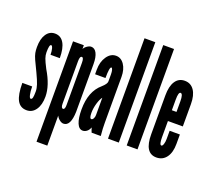

<svg xmlns="http://www.w3.org/2000/svg" viewBox="-148 -934 1473 1321"><g transform="rotate(20 588.5 -273.5)"><path d="M101 8Q142.5 8 167.2 -28Q192 -64 192 -124Q192 -205 132 -305Q109 -349.5 101.5 -371Q94 -392.5 94 -414Q94 -471 108 -471Q115.5 -471 120.8 -452.2Q126 -433.5 126 -407H194Q194 -479 171.5 -517Q149 -555 106 -555Q66.5 -555 43.2 -520.2Q20 -485.5 20 -425Q20 -401 23.5 -382.8Q27 -364.5 39 -337.5Q51 -310.5 76 -260Q99.5 -210.5 108.2 -183.8Q117 -157 117 -135Q117 -101.5 113.5 -88.8Q110 -76 101 -76Q93 -76 87.5 -99.5Q82 -123 82 -159H10Q10 -73 32 -32.5Q54 8 101 8Z M240 188H319V-32Q326.5 -16 341.8 -4Q357 8 371 8Q423 8 426 -99V-448Q426 -498.5 411.5 -526.8Q397 -555 371 -555Q357.5 -555 341.2 -543.8Q325 -532.5 319 -519V-547H240ZM334 -87Q319 -87 319 -120V-430Q319 -467 334 -467Q348 -467 348 -430V-120Q348 -87 334 -87Z M512 8Q528 8 542 -3.2Q556 -14.5 562.5 -33H563.5Q564 -29.5 568.5 -17Q573 -4.5 575 0H642Q639 -31 638 -51.8Q637 -72.5 637 -95V-431Q637 -485.5 613.5 -520.2Q590 -555 553 -555Q513.5 -555 486.8 -516Q460 -477 460 -419V-386H536Q536 -468 550 -468Q555.5 -468 559.2 -455.2Q563 -442.5 563 -422V-370.5Q563 -352.5 531 -324Q455 -259.5 455 -127Q455 -62.5 469.8 -27.2Q484.5 8 512 8ZM541 -87Q527 -87 527 -128Q527 -162 537.5 -198Q548 -234 562 -251V-124Q562 -110 555.8 -98.5Q549.5 -87 541 -87Z M695 0H774V-735H695Z M832 0H911V-735H832Z M1051 8Q1097 8 1123.5 -28Q1150 -64 1150 -127V-196H1075V-136Q1075 -113.5 1069.5 -97.2Q1064 -81 1056 -81Q1041 -81 1041 -136V-255H1150V-418Q1150 -483 1125.2 -519Q1100.5 -555 1056 -555Q1012 -555 988 -518.5Q964 -482 964 -415V-130Q964 8 1051 8ZM1041 -334V-411Q1041 -467.5 1057 -467Q1075 -466.5 1075 -411V-334Z"/></g></svg>

Font: League Gothic Condensed
Style: Regular
Weight: 400
Width: 3
Designer: The League of Moveable Type
Version: Version 1.600; ttfautohint (v1.8.3)